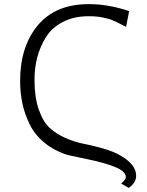

<svg xmlns="http://www.w3.org/2000/svg" viewBox="-20 -731 714 935"><path d="M78 -337Q78 -504 164 -607.5Q250 -711 413 -711Q507 -711 609 -677L594 -600Q590 -602 575.5 -609.5Q561 -617 555 -620Q549 -623 534.5 -629.5Q520 -636 509 -639Q498 -642 482 -645.5Q466 -649 448.5 -650.5Q431 -652 412 -652Q339 -652 285 -623.5Q231 -595 202.5 -548Q174 -501 161 -450Q148 -399 148 -343Q148 -258 168.5 -198.5Q189 -139 220.5 -109.5Q252 -80 298 -59.5Q344 -39 386.5 -31Q429 -23 480 -8.5Q531 6 564 25Q643 69 643 125Q643 159 607 184L570 163Q593 143 593 131Q592 103 540 82Q488 61 402 43.5Q316 26 310 24Q244 3 196.5 -36Q149 -75 124.5 -125.5Q100 -176 89 -227.5Q78 -279 78 -337Z"/></svg>

Font: Coval
Style: ExtraLight
Weight: 250
Foundry: Context Ltd
Version: Version 001.000